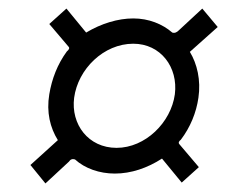

<svg xmlns="http://www.w3.org/2000/svg" viewBox="-20 -587 553 448"><path d="M248 -182C286 -182 324 -195 358 -217L404 -161L444 -197L399 -250C395 -254 398 -258 402 -261C424 -290 438 -324 443 -359C449 -400 440 -438 423 -466L488 -524L452 -567L397 -516C393 -512 388 -509 382 -511C359 -531 327 -544 291 -544C255 -544 216 -532 181 -511L135 -567L95 -531L140 -478C143 -475 141 -471 136 -467C114 -437 101 -403 95 -367C88 -325 97 -289 115 -260L51 -202L86 -159L141 -210C144 -215 149 -217 155 -215C178 -194 212 -182 248 -182ZM252 -242C186 -242 145 -297 153 -359C162 -426 222 -485 291 -485C355 -485 396 -430 388 -367C379 -301 319 -242 252 -242Z"/></svg>

Font: United Sans Light
Style: Italic
Weight: 300
Italic angle: -8°
Designer: Pablo Impallari, Rodrigo Fuenzalida (Modified by Dan O. Williams)
Version: Version 1.000;PS 001.000;hotconv 1.0.88;makeotf.lib2.5.64775